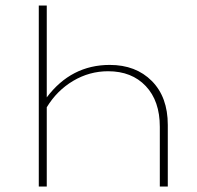

<svg xmlns="http://www.w3.org/2000/svg" viewBox="-20 -678 717 698"><path d="M379 -442Q474 -442 532 -383.5Q590 -325 590 -224V0H561V-217Q561 -311 510 -365Q459 -419 373 -419Q305 -419 246 -384Q187 -349 150 -288V0H121V-658H150V-324Q239 -442 379 -442Z"/></svg>

Font: EauTestInfant Extralight
Style: Regular
Weight: 250
Designer: Christian Thalmann (Catharsis Fonts)
Version: Version 0.001;PS 000.001;hotconv 1.0.88;makeotf.lib2.5.64775